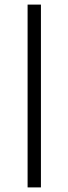

<svg xmlns="http://www.w3.org/2000/svg" viewBox="-20 -815 297 835"><path d="M158 0V-795H100V0Z"/></svg>

Font: Spoqa Han Sans Neo Light
Style: Regular
Weight: 300
Designer: [Spoqa Han Sans Neo] Dong-huui Kim  Younghwa Kang  Yujin Lee  [Noto Sans] Ryoko NISHIZUKA  (kana & ideographs); Paul D. 
Foundry: Spoqa (http://www.spoqa-han-sans.com)
Version: Version 1.000